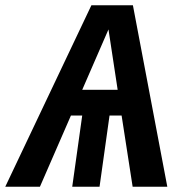

<svg xmlns="http://www.w3.org/2000/svg" viewBox="-63 -711 690 731"><path d="M400 -271H354L316 0H212L250 -271H207L89 0H-43L285 -691H443L574 0H442ZM385 -369 350 -599 250 -369Z"/></svg>

Font: FiraGO Medium
Style: Italic
Weight: 500
Italic angle: -8°
Designer: bBox Type GmbH
Foundry: bBox Type GmbH
Version: Version 1.001